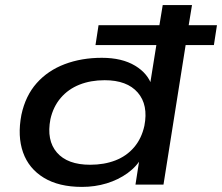

<svg xmlns="http://www.w3.org/2000/svg" viewBox="-20 -725 872 754"><path d="M302 9Q211 9 152 -27Q93 -63 70.5 -126.5Q48 -190 64 -274Q80 -349 124 -398.5Q168 -448 234 -473Q300 -498 380 -498Q459 -498 510.5 -467Q562 -436 577 -386H568L594 -548H355L367 -626H606L619 -705H734L721 -626H832L820 -548H709L622 0H512L529 -109H538Q518 -72 481.5 -45.5Q445 -19 399 -5Q353 9 302 9ZM334 -78Q389 -78 433 -95Q477 -112 506.5 -146.5Q536 -181 547 -231Q563 -313 521 -361.5Q479 -410 391 -410Q336 -410 292 -392.5Q248 -375 218.5 -340.5Q189 -306 178 -257Q162 -174 203.5 -126Q245 -78 334 -78Z"/></svg>

Font: Nunito Sans 10pt Expanded SemiBold
Style: Italic
Weight: 600
Width: 7
Italic angle: -9°
Designer: Vernon Adams
Foundry: Vernon Adams
Version: Version 3.101;gftools[0.9.27]